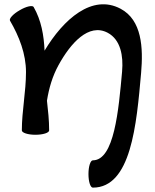

<svg xmlns="http://www.w3.org/2000/svg" viewBox="-20 -597 710 879"><path d="M26 -502C68 -430 99 -350 99 -267C99 -177 80 -89 80 0C80 11 108 20 142 20C177 20 205 11 205 0C205 -46 200 -91 195 -136C204 -193 220 -248 248 -299C303 -399 386 -493 473 -447C533 -415 545 -340 539 -271V-270C523 -92 503 137 405 137C394 137 385 165 385 200C385 235 394 262 405 262C580 262 605 -25 626 -263C636 -378 630 -505 532 -557C402 -626 270 -509 184 -365C181 -435 169 -504 134 -565C129 -574 100 -568 70 -550C40 -533 20 -511 26 -502Z"/></svg>

Font: Nupuram
Style: Bold
Weight: 700
Designer: Santhosh Thottingal (santhosh.thottingal@gmail.com)
Foundry: SMC
Version: Version 1.000